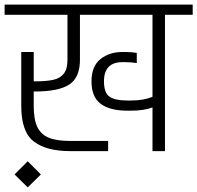

<svg xmlns="http://www.w3.org/2000/svg" viewBox="-30 -654 854 831"><path d="M0 0ZM804 -590H684V0H630V-189Q592 -175 538 -175H520Q446 -175 406 -204.5Q366 -234 366 -302Q366 -367 404.5 -398Q443 -429 500 -429H512Q540 -429 562 -425V-381Q537 -385 512 -385H500Q420 -385 420 -302Q420 -252 444 -235.5Q468 -219 520 -219H538Q591 -219 630 -235V-590H316V-395Q316 -318 269.5 -288Q223 -258 122 -258H116V-195Q116 -137 131.5 -104.5Q147 -72 181 -58Q215 -44 273 -44H438V0H273Q171 0 116.5 -41.5Q62 -83 62 -195V-429H116V-302H122Q171 -302 200.5 -308.5Q230 -315 246 -335Q262 -355 262 -395V-590H-10V-634H804ZM33 101 90 44 147 101 90 157Z"/></svg>

Font: Biryani ExtraLight
Style: Regular
Weight: 275
Designer: Dan Reynolds and Mathieu Reguer
Foundry: Dan Reynolds and Mathieu Reguer
Version: Version 1.004; ttfautohint (v1.1) -l 5 -r 5 -G 72 -x 0 -D la